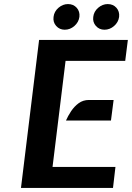

<svg xmlns="http://www.w3.org/2000/svg" viewBox="-20 -923 648 943"><path d="M83 0 172 -727H608L595 -624H302L238 -103H547L535 0ZM304 -331Q313.5 -353 329 -376.5Q344.5 -400 366.2 -416Q388 -432 417 -432H538L525 -331ZM298 -777Q272.5 -777 256 -795.5Q239.5 -814 243 -840Q246 -866.5 267.2 -884.8Q288.5 -903 314 -903Q340.5 -903 356.8 -884.8Q373 -866.5 370 -840Q366.5 -814 345.5 -795.5Q324.5 -777 298 -777ZM493 -777Q467.5 -777 451 -795.5Q434.5 -814 438 -840Q441 -866.5 462.2 -884.8Q483.5 -903 509 -903Q535.5 -903 551.8 -884.8Q568 -866.5 565 -840Q561.5 -814 540.5 -795.5Q519.5 -777 493 -777Z"/></svg>

Font: Expletus Sans
Style: Bold Italic
Weight: 700
Italic angle: -7°
Version: Version 7.500